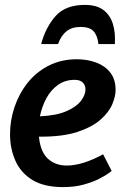

<svg xmlns="http://www.w3.org/2000/svg" viewBox="-20 -752 506 784"><path d="M294 -510Q337 -510 373 -496.5Q409 -483 430.5 -455.5Q452 -428 452 -384Q452 -359 438.5 -326.5Q425 -294 390.5 -263.5Q356 -233 295 -213Q234 -193 139 -194Q145 -132 175.5 -104Q206 -76 253 -76Q285 -76 323 -88Q361 -100 401 -122L436 -54Q436 -54 422.5 -44Q409 -34 383 -21Q357 -8 320.5 2Q284 12 238 12Q160 12 112.5 -17Q65 -46 43 -95.5Q21 -145 21 -204Q21 -261 39.5 -315.5Q58 -370 93 -414Q128 -458 179 -484Q230 -510 294 -510ZM285 -426Q246 -426 217 -405.5Q188 -385 169.5 -351Q151 -317 143 -277Q209 -280 250 -297.5Q291 -315 310 -339.5Q329 -364 329 -387Q329 -404 318 -415Q307 -426 285 -426ZM148 -572Q167 -642 207.5 -687Q248 -732 326 -732Q375 -732 402.5 -711Q430 -690 441 -654Q452 -618 449 -572H382Q378 -607 362 -624.5Q346 -642 309 -642Q273 -642 251 -624Q229 -606 217 -572Z"/></svg>

Font: Rosario
Style: Bold Italic
Weight: 700
Italic angle: -8.05°
Designer: Hector Gatti
Foundry: Omnibus Type
Version: Version 1.101; ttfautohint (v1.8.1.43-b0c9)